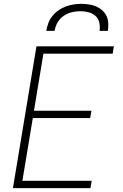

<svg xmlns="http://www.w3.org/2000/svg" viewBox="-20 -975 640 995"><path d="M47 0 169 -735H570L564 -697H205L156 -401H454L447 -363H150L96 -38H455L449 0ZM220 -815Q223 -835 230.5 -855Q238 -875 251.5 -892Q265 -909 283 -921.5Q301 -934 321 -941.5Q341 -949 361.5 -952Q382 -955 402 -955Q422 -955 441.5 -952Q461 -949 478.5 -941.5Q496 -934 510 -921.5Q524 -909 532 -892Q540 -875 541 -855Q542 -835 539 -815H496Q499 -837 494.5 -858Q490 -879 475 -892.5Q460 -906 439 -911.5Q418 -917 396 -917Q374 -917 351.5 -911.5Q329 -906 309.5 -892.5Q290 -879 278 -858Q266 -837 263 -815Z"/></svg>

Font: Iosevka SS04 XLt Ex Obl
Style: Regular
Weight: 200
Width: 7
Italic angle: -9°
Monospace: yes
Designer: Belleve Invis
Foundry: Belleve Invis
Version: Version 19.0.0; ttfautohint (v1.8.4)